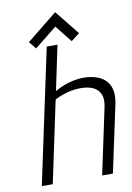

<svg xmlns="http://www.w3.org/2000/svg" viewBox="-95 -925 679 984"><g transform="rotate(-10 245.0 -433.0)"><path d="M365 -739 263 -866 104 -738 135 -700 251 -793 321 -705ZM197 -467 246 -700H190L41 0H98L188 -425Q211 -437 233.5 -444.5Q256 -452 278.5 -456Q301 -460 324 -460Q348 -460 369.5 -454.5Q391 -449 407 -435.5Q423 -422 429 -399.5Q435 -377 428 -343L355 0H411L485 -346Q492 -378 490 -404Q488 -430 477.5 -449.5Q467 -469 448.5 -482.5Q430 -496 404 -503Q378 -510 345 -510Q321 -510 295 -504.5Q269 -499 244 -489.5Q219 -480 197 -467Z"/></g></svg>

Font: Advent Pro
Style: Italic
Weight: 400
Italic angle: -12°
Designer: VivaRado, Andreas Kalpakidis
Foundry: VivaRado, Andreas Kalpakidis
Version: Version 3.000